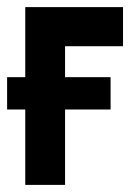

<svg xmlns="http://www.w3.org/2000/svg" viewBox="-20 -520 371 540"><path d="M0 -303V-212H291V-303ZM51 -500V0H163V-390H326V-500Z"/></svg>

Font: Advent Pro
Style: Regular
Weight: 400
Designer: VivaRado, Andreas Kalpakidis
Foundry: VivaRado, Andreas Kalpakidis
Version: Version 3.000